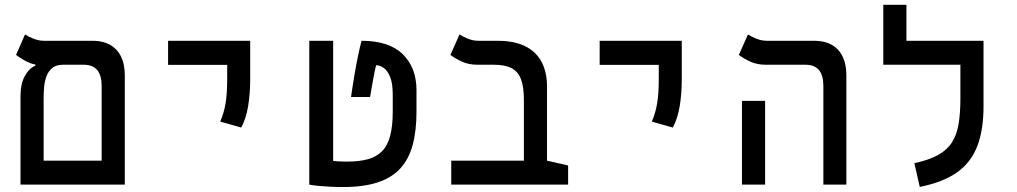

<svg xmlns="http://www.w3.org/2000/svg" viewBox="-20 -752 4142 782"><path d="M394 0V-402.3Q394 -488.3 321.3 -488.3H136.7Q120.6 -488.3 104 -494.6Q87.4 -501 72 -510.5Q56.6 -520 45.4 -528.3L82 -611.8Q93.3 -604 115 -595Q136.7 -585.9 159.7 -585.9H356.4Q419.9 -585.9 454.1 -549.3Q488.3 -512.7 488.3 -444.3V0ZM99.6 0V-97.7H463.9V0ZM63.5 0V-359.4Q63.5 -410.2 80.8 -441.9Q98.1 -473.6 124 -484.4V-519.5L236.8 -488.3Q208 -488.3 191.9 -474.4Q175.8 -460.4 168.5 -439Q161.1 -417.5 159.4 -393.8Q157.7 -370.1 157.7 -350.1V0Z M962.4 -232.4 877 -256.8Q892.6 -293 898.9 -332.3Q905.3 -371.6 905.3 -428.2V-585.9H999V-428.2Q999 -371.6 990.7 -320.3Q982.4 -269 962.4 -232.4ZM664.6 -487.8V-585.9H999V-487.8Z M1377 9.8Q1353 9.8 1326.7 8.5Q1300.3 7.3 1277.3 5.1Q1254.4 2.9 1239.7 0L1278.3 -103.5Q1306.2 -99.6 1333.3 -96.7Q1360.4 -93.8 1393.1 -93.8Q1443.8 -93.8 1479.2 -103.8Q1514.6 -113.8 1536.9 -137Q1559.1 -160.2 1569.3 -199.5Q1579.6 -238.8 1579.6 -297.4V-366.2Q1579.6 -412.1 1569.1 -438.2Q1558.6 -464.4 1543 -475.3Q1527.3 -486.3 1511.7 -486.3Q1508.8 -474.6 1505.6 -459.5Q1502.4 -444.3 1498.3 -420.4Q1494.1 -396.5 1487.3 -356.9H1409.7Q1417 -407.7 1424.1 -449.2Q1431.2 -490.7 1438.2 -524.7Q1445.3 -558.6 1452.6 -585.9Q1564.9 -585.9 1620.6 -531Q1676.3 -476.1 1676.3 -384.8V-296.9Q1676.3 -219.7 1660.9 -162.1Q1645.5 -104.5 1610.8 -66.4Q1576.2 -28.3 1518.6 -9.3Q1460.9 9.8 1377 9.8ZM1239.7 0V-585.9H1336.9V0Z M2293.9 -78.1V0H1817.9V-97.7H2207.5ZM2208 -398.9V0H2113.8V-345.7Q2113.8 -398.4 2101.8 -429.7Q2089.8 -460.9 2063.2 -474.6Q2036.6 -488.3 1992.2 -488.3H1925.3Q1889.6 -488.3 1862.1 -500.7Q1834.5 -513.2 1814.5 -528.3L1851.6 -611.8Q1862.8 -604 1884.3 -595Q1905.8 -585.9 1929.2 -585.9H2007.8Q2105.5 -585.9 2156.7 -538.1Q2208 -490.2 2208 -398.9Z M2720.2 -232.4 2634.8 -256.8Q2650.4 -293 2656.7 -332.3Q2663.1 -371.6 2663.1 -428.2V-585.9H2756.8V-428.2Q2756.8 -371.6 2748.5 -320.3Q2740.2 -269 2720.2 -232.4ZM2422.4 -487.8V-585.9H2756.8V-487.8Z M3333.5 0V-402.3Q3333.5 -488.3 3260.7 -488.3H3100.1Q3064 -488.3 3036.6 -500.7Q3009.3 -513.2 2989.3 -528.3L3026.4 -611.8Q3037.6 -604 3059.1 -595Q3080.6 -585.9 3104 -585.9H3295.4Q3359.4 -585.9 3393.3 -549.3Q3427.2 -512.7 3427.2 -444.3V0ZM3002 0V-341.3H3096.2V0Z M3985.8 -585.9V-488.3H3577.6V-585.9ZM3671.9 -548.8H3577.6V-732.4H3671.9ZM3891.6 -585.9H3985.8V-318.4Q3985.8 -222.2 3960 -155.8Q3934.1 -89.4 3877 -49.3Q3819.8 -9.3 3726.1 9.3L3704.1 -87.4Q3763.7 -100.1 3800.5 -120.6Q3837.4 -141.1 3857.2 -172.1Q3877 -203.1 3884.3 -247.1Q3891.6 -291 3891.6 -351.1Z"/></svg>

Font: Cascadia Mono
Style: Regular
Weight: 400
Monospace: yes
Designer: Aaron Bell
Foundry: Saja Typeworks
Version: Version 2404.023